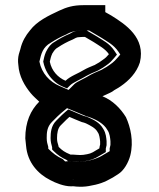

<svg xmlns="http://www.w3.org/2000/svg" viewBox="-20 -700 616 744"><path d="M182 -491C182 -492.3 182.3 -493 183 -493C188.6 -502 194 -511 204 -516C222.1 -528.1 240.5 -538.1 262 -547C270.3 -551.1 276.6 -556 286 -556C293.3 -556.7 299 -557 303 -557H309L343 -537C362.9 -523.7 387.9 -511.1 402 -490C398.7 -486 395 -482 391 -478C385.5 -472.5 369 -461.8 364 -458L350 -450C348.7 -448.7 346.7 -447.7 344 -447C330.4 -441.2 317.7 -436.4 305 -429C283.1 -415.3 251.9 -404.9 234 -387C204.3 -399.7 180.1 -425.5 173 -461C175.2 -471 177.6 -482.1 182 -491ZM365 -125C361.7 -123 357.7 -120.7 353 -118C332.5 -104.7 326.8 -103.7 303 -100C288.5 -97.6 265.7 -101.8 253 -101C252.3 -101.7 251.7 -102 251 -102C231.2 -110.2 221.1 -116.9 207 -131V-133C202.8 -147.5 201 -151.6 201 -165C201 -184.1 204.1 -203.1 215 -214L237 -236C241 -240 245 -243.7 249 -247C266.1 -239.9 280.5 -233.3 297 -227C303 -225.7 308.3 -224 313 -222C330 -213.5 350.5 -204.1 359 -187C365 -179.1 366.7 -163.9 368 -152V-140C367.2 -135.9 365 -129.3 365 -125ZM78 -164C78.7 -154 79.7 -144.3 81 -135C86.4 -70.3 127.1 -26 175 -2C195.3 8.9 227.6 22 255 22C260.3 21.3 267.3 21.7 276 23C292.7 24.3 308.7 23.7 324 21C363 14.1 382.4 7.9 417 -12C426.3 -18 433.2 -22.3 437.5 -25C460 -38.8 477.5 -69.4 485 -98C498.6 -152.3 485.8 -207.5 468 -246C447.1 -280 416.4 -311.2 377 -327C389.7 -333.4 403.6 -338.2 415 -345C426.1 -353.9 433.5 -355.6 448 -366C479.6 -387.7 509.1 -417.8 522 -458C545.1 -554.2 466.6 -605.3 411 -640L388 -653V-680H303C263.2 -680 237.5 -671.8 210 -659C167.4 -639.1 123.1 -618.1 96 -582C79.9 -562.7 65.9 -540 59 -510L53 -490C49.7 -476.7 49 -463 51 -449C53.7 -403.9 76.1 -366.8 99 -339C109 -326.7 120.9 -317.1 132 -306C98.6 -272.6 78 -227.7 78 -164ZM147.5 -461.3C154.5 -425.9 171.5 -401.6 192.6 -383.1C203.2 -374 213 -368.8 224.2 -364L239.7 -357.4L251.7 -369.3C263.2 -380.8 292.6 -392 318 -407.6C328.4 -413.6 339.8 -418.1 352.3 -423.4C356.4 -424.7 362 -427.8 367.5 -431.2L377.8 -437.1C382.7 -440.8 398.3 -450 408.7 -460.3C413.2 -464.8 417.3 -469.4 421.2 -474L433.2 -488.3L422.8 -503.9C403.8 -532.4 377.9 -543.8 356.3 -558.2L315.8 -582H303C298.3 -582 290.1 -581.5 284.8 -581C265.8 -580.2 255.1 -571.6 251.5 -569.7C229.2 -560.3 209.6 -549.7 191.3 -537.6C176.5 -529.6 168.9 -517.6 164 -509.7L157.9 -498.4C151.7 -484.3 150.1 -473.3 147.5 -461.3ZM393 -137.5V-153.4C391.6 -165.9 391.1 -183.1 380.4 -200.1C364.9 -227.6 339.7 -236.6 324.2 -244.4C318.5 -247.2 310.2 -249.5 304.3 -251C289 -256.9 275.5 -263 258.6 -270.1L244.6 -275.9L233 -266.2C228.4 -262.3 223.8 -258.2 219.3 -253.7L197.3 -231.7C178 -212.3 176 -185.7 176 -165C176 -150.5 179.3 -138.9 182 -129.5V-120.6L189.3 -113.3C204.2 -98.5 219.5 -88.4 238.5 -80.1L243.3 -75.3L254.7 -76.1C261.5 -76.5 285.7 -71.8 307 -75.3C329.6 -78.8 345.4 -83.4 366 -96.6C371.4 -99.8 374.3 -101.4 377.9 -103.6L390 -110.8V-124.4C390.3 -126.3 392.1 -132.9 393 -137.5ZM103 -164.8C103.5 -157.1 104.7 -146.1 105.9 -137.8C110.4 -82.8 143.4 -45.8 186.5 -24.2C205 -14.2 233.3 -3.5 253.7 -3C260.9 -3.6 269 -3.3 278.8 -1.9C291.7 -0.9 307.1 -1.4 319.7 -3.6C357.5 -10.3 370.7 -14.3 404 -33.4C412.2 -38.6 420.1 -43.7 424.4 -46.3C438.3 -54.9 454.5 -80.2 460.8 -104.2C472.2 -150 462.1 -198.2 445.9 -234.2C427.6 -263.5 400.2 -290.8 367.7 -303.8L316 -324.5L365.8 -349.4C379.8 -356.4 391.3 -360.3 400.9 -365.7C414.6 -376.2 422.1 -378.2 433.6 -386.5C462.7 -406.5 486.6 -431 497.9 -464.7C515.5 -540.2 456.3 -582.2 398.2 -618.5L363 -638.4V-655H303C266.7 -655 246.2 -648.3 220.6 -636.3C177.7 -616.3 138 -596.4 116 -567C101.7 -547.9 89.4 -530.5 83.2 -503.6L77.1 -483.4C74.9 -474 74.3 -462.5 75.9 -451.5C78.1 -413.3 96.7 -381.1 118.3 -354.8C126.3 -345 137.3 -336.1 149.7 -323.7L167.4 -306L149.7 -288.3C121 -259.6 103.2 -222.8 103 -164.8ZM176.4 -534.2C195.4 -546.6 214.9 -557.3 238.1 -567.1C240.6 -568.4 255.8 -579.1 285.7 -581.2C285.7 -581.2 297.5 -582 303 -582H324.9L371.3 -554.7C392.3 -540.7 420.3 -527.6 438.9 -499.6L446.1 -488.8L437.5 -478.5C433.6 -473.8 429.4 -469.3 424.9 -464.8C413.6 -453.4 398 -444.5 393 -440.7L379.7 -433.1C378 -431.9 372.7 -428.3 363.6 -425.1C352.5 -420.4 340.9 -415.7 332.7 -411C305.4 -394.1 278.4 -384.2 267.9 -373.8L245.8 -351.6L211.4 -366.4C172.6 -383 141.8 -415.3 132.7 -461.2C139.5 -492.1 145.9 -517 176.4 -534.2ZM405 -125V-114.3L392.7 -107C389.3 -104.9 385.4 -102.6 380.9 -100.1C360.1 -86.7 335.9 -79.3 312.9 -75.8C284.7 -71.1 260.7 -76.1 256.8 -76.1L232.3 -74.5L223.3 -83.6C200.1 -93.8 183.5 -107.3 167 -123.8V-130.8C163.8 -141.7 161 -151 161 -165C161 -185.3 161.8 -208 181.1 -227.3L203.1 -249.3C207.6 -253.8 212.2 -258 217 -262L239.7 -280.9L271.2 -267.8C288 -260.8 299.7 -255.5 314.8 -249.5C322.1 -247.6 329 -245.4 335.6 -242.6C352.3 -235.5 382 -222.2 396.4 -195.9C406 -181.7 406.7 -165 408 -152.9V-138.4C407 -133.6 405.1 -126.1 405 -125ZM118 -164.5C118.2 -225 137.3 -264.1 165.9 -292.8L179.2 -306L165.9 -319.3C153.4 -331.8 142.7 -340.5 134.6 -350.4C113.4 -376.2 93.3 -409.5 91 -449.9C90.2 -462.6 89.7 -474.4 92.4 -485.8L98.5 -505.9C105 -534.3 116.3 -552.2 131.9 -570.9C154.9 -601.6 190.8 -618.8 233.9 -639C258.3 -650.3 273 -655 303 -655H348V-641.9L383.4 -621.9C438.5 -587.4 502.1 -545.6 482.6 -462.3C471.1 -427.2 446.2 -401.9 418.1 -382.6C407.6 -375.1 400.8 -373.5 385.6 -362.1C378.7 -358.3 366.9 -353.9 352 -346.5L308.4 -324.7L355.4 -305.9C382.6 -295.1 411 -268.5 430 -238C446.4 -201.9 457.7 -150.7 445.5 -102C438.8 -76.3 420.2 -49.4 409.4 -42.8C405.2 -40.2 396.7 -34.8 389.1 -29.9C357.5 -11.8 348.7 -9.3 313.2 -3.1C303.9 -1.5 293.2 -1 283 -1.7C272.2 -3.1 261 -3.6 253 -3.1C241.6 -3.8 217.5 -12.1 200.6 -21.2C161.6 -40.7 125.9 -76.9 120.9 -136.8C119.5 -146.4 118.6 -155.8 118 -164.5Z"/></svg>

Font: Tape
Style: Regular
Weight: 500
Foundry: Cannot Into Space Fonts
Version: Version 0.97